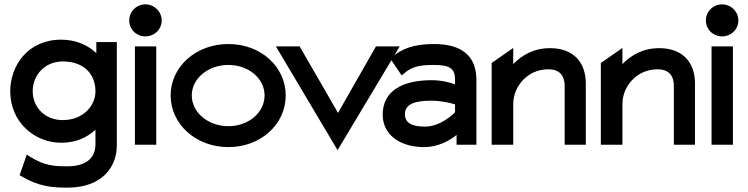

<svg xmlns="http://www.w3.org/2000/svg" viewBox="-20 -664 3433 881"><path d="M130 -245C130 -319 185 -382 268 -382C364 -382 418 -325 418 -245C418 -179 362 -113 268 -113C180 -113 130 -178 130 -245ZM27 -245C27 -104 138 -9 261 -9C330 -9 381 -34 418 -69V-2C418 62 374 99 290 99C232 99 186 98 116 54L103 45L70 140L79 145C157 192 220 197 290 197C445 197 516 105 516 4V-471H422V-420C387 -454 332 -482 261 -482C107 -482 27 -362 27 -245Z M647 -497C688 -497 722 -529 722 -570C722 -611 688 -644 647 -644C606 -644 573 -611 573 -570C573 -529 606 -497 647 -497ZM697 -451H599V0H697Z M1028 -366C1121 -366 1194 -304 1194 -226C1194 -148 1121 -85 1028 -85C935 -85 860 -148 860 -226C860 -304 935 -366 1028 -366ZM1028 11C1178 11 1291 -95 1291 -226C1291 -357 1178 -462 1028 -462C878 -462 763 -357 763 -226C763 -95 878 11 1028 11Z M1246 -451 1529 25 1814 -451H1705L1531 -146L1355 -451Z M1771 -395 1823 -318 1834 -327C1869 -358 1904 -366 1971 -366C2045 -366 2068 -349 2068 -298V-277C2048 -285 2006 -296 1960 -296C1835 -296 1736 -252 1736 -138C1736 -46 1815 11 1926 11C1993 11 2048 -22 2075 -45V0H2166V-296C2166 -408 2099 -462 1971 -462C1876 -462 1822 -439 1779 -402ZM1838 -140C1838 -188 1887 -202 1960 -202C2005 -202 2050 -191 2068 -185V-149C2056 -136 1999 -83 1929 -83C1869 -83 1838 -101 1838 -140Z M2668 -281C2668 -375 2614 -443 2504 -443C2429 -443 2375 -411 2335 -370V-444L2236 -375V0H2335V-186C2335 -235 2357 -275 2385 -302C2410 -326 2447 -346 2496 -346C2548 -346 2571 -317 2571 -269V0H2668Z M3169 -281C3169 -375 3115 -443 3005 -443C2930 -443 2876 -411 2836 -370V-444L2737 -375V0H2836V-186C2836 -235 2858 -275 2886 -302C2911 -326 2948 -346 2997 -346C3049 -346 3072 -317 3072 -269V0H3169Z M3293 -497C3334 -497 3368 -529 3368 -570C3368 -611 3334 -644 3293 -644C3252 -644 3219 -611 3219 -570C3219 -529 3252 -497 3293 -497ZM3343 -451H3245V0H3343Z"/></svg>

Font: Charger
Style: ExBd
Weight: 400
Designer: Jasper
Foundry: Cannot Into Space Fonts
Version: Version 0.99